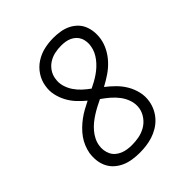

<svg xmlns="http://www.w3.org/2000/svg" viewBox="-206 -873 1012 1012"><g transform="rotate(-45 300.0 -367.5)"><path d="M252 8Q225 8 198.5 4Q172 0 149 -10Q126 -20 107 -36.5Q88 -53 76.5 -76Q65 -99 62 -125.5Q59 -152 63 -179Q67 -201 76 -223Q85 -245 99 -264.5Q113 -284 130.5 -301Q148 -318 167.5 -332.5Q187 -347 208 -358.5Q229 -370 251 -381Q227 -401 206.5 -423Q186 -445 171.5 -472Q157 -499 150 -530Q143 -561 149 -594Q154 -628 174 -658.5Q194 -689 224.5 -708.5Q255 -728 289 -735.5Q323 -743 357 -743Q382 -743 407 -739Q432 -735 453.5 -725Q475 -715 492.5 -698.5Q510 -682 519.5 -660Q529 -638 531.5 -613Q534 -588 530 -563Q525 -532 509.5 -502.5Q494 -473 471 -448.5Q448 -424 420.5 -405.5Q393 -387 363 -371Q389 -351 412 -328Q435 -305 451.5 -277Q468 -249 476 -216Q484 -183 478 -148Q474 -124 463 -101Q452 -78 434.5 -59Q417 -40 394.5 -26.5Q372 -13 348 -5.5Q324 2 300 5Q276 8 252 8ZM311 -411Q328 -419 345 -428.5Q362 -438 378 -449Q394 -460 408.5 -473.5Q423 -487 435 -502.5Q447 -518 455 -535Q463 -552 466 -571Q469 -586 467.5 -602Q466 -618 460 -632Q454 -646 443 -656.5Q432 -667 418.5 -673.5Q405 -680 389 -682.5Q373 -685 357 -685Q357 -685 357 -685Q357 -685 357 -685Q333 -685 309.5 -680Q286 -675 265 -662Q244 -649 230 -628Q216 -607 213 -584Q208 -556 215.5 -530Q223 -504 237.5 -482.5Q252 -461 271 -443.5Q290 -426 311 -411ZM252 -50Q278 -50 304 -55Q330 -60 353.5 -73.5Q377 -87 393.5 -109.5Q410 -132 415 -158Q420 -188 411 -216Q402 -244 385 -266.5Q368 -289 347 -307Q326 -325 303 -341Q284 -332 265 -322Q246 -312 228 -300.5Q210 -289 193.5 -275.5Q177 -262 163 -245.5Q149 -229 139.5 -210Q130 -191 127 -171Q124 -154 126.5 -136.5Q129 -119 136.5 -104Q144 -89 156.5 -78.5Q169 -68 184.5 -61.5Q200 -55 217.5 -52.5Q235 -50 252 -50Z"/></g></svg>

Font: Iosevka Curly Slab LtEx
Style: Italic
Weight: 300
Width: 7
Italic angle: -9°
Monospace: yes
Designer: Belleve Invis
Foundry: Belleve Invis
Version: Version 11.1.0; ttfautohint (v1.8.3)